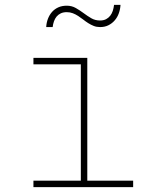

<svg xmlns="http://www.w3.org/2000/svg" viewBox="-20 -765 640 785"><path d="M116.7 -528.3H336.9V-26.4H524.4V0H116.7V-26.4H310.5V-502H116.7ZM472.7 -745.1Q471.7 -727.1 465.8 -710.7Q460 -694.3 449.2 -681.9Q438.5 -669.4 423.6 -661.9Q408.7 -654.3 389.2 -654.3Q375 -654.3 363.3 -658.9Q351.6 -663.6 340.8 -670.4Q330.1 -677.2 320.1 -685.1Q310.1 -692.9 299.6 -699.7Q289.1 -706.5 277.6 -710.9Q266.1 -715.3 252.9 -715.3Q238.8 -715.3 228.5 -710.4Q218.3 -705.6 211.4 -697.3Q204.6 -689 200.7 -678Q196.8 -667 195.3 -654.3H168.9Q169.9 -672.4 176 -688.2Q182.1 -704.1 192.6 -716.1Q203.1 -728 218.3 -734.9Q233.4 -741.7 252.9 -741.7Q273.4 -741.7 290 -732.2Q306.6 -722.7 322 -711.2Q337.4 -699.7 353.3 -690.4Q369.1 -681.2 389.2 -681.2Q403.3 -681.2 413.6 -686.5Q423.8 -691.9 430.7 -700.7Q437.5 -709.5 441.2 -720.9Q444.8 -732.4 446.3 -745.1Z"/></svg>

Font: Roboto Mono Thin
Style: Regular
Weight: 250
Designer: Google
Version: Version 2.000985; 2015; ttfautohint (v1.3)